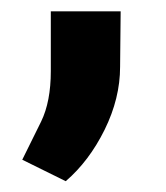

<svg xmlns="http://www.w3.org/2000/svg" viewBox="-20 -142 298 345"><path d="M196.8 -121.6 195.8 -22Q195.8 34.7 168 91.1Q140.1 147.5 98.1 183.6L20 145Q36.6 111.8 54 76.2Q71.3 40.5 71.3 -14.2V-121.6Z"/></svg>

Font: Vazirmatn UI FD ExtraBold
Style: Regular
Weight: 800
Designer: Saber Rastikerdar
Foundry: Saber Rastikerdar
Version: Version 33.003